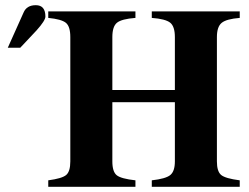

<svg xmlns="http://www.w3.org/2000/svg" viewBox="-20 -720 960 740"><path d="M904 0H565V-25Q619 -31 636.5 -45.5Q654 -60 654 -98V-326H413V-98Q413 -58 430 -44.5Q447 -31 502 -25V0H166V-25Q219 -32 235 -45.5Q251 -59 251 -98V-577Q251 -618 234 -632Q217 -646 166 -651V-676H502V-651Q449 -647 431 -632.5Q413 -618 413 -577V-373H654V-577Q654 -618 636 -632.5Q618 -647 565 -651V-676H904V-651Q853 -647 834.5 -632Q816 -617 816 -577V-98Q816 -59 832.5 -45.5Q849 -32 904 -25ZM10 -536 71 -672Q83 -700 118 -700Q155 -700 155 -656Q155 -641 121 -603L58 -536Z"/></svg>

Font: STIX MathJax Alphabets
Style: Bold
Weight: 700
Designer: MicroPress Inc., with final additions and corrections provided by Coen Hoffman, Elsevier (retired)
Version: Version 1.1.1